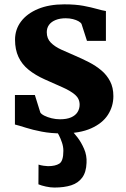

<svg xmlns="http://www.w3.org/2000/svg" viewBox="-20 -588 566 862"><path d="M259.5 11Q209 11 167.5 3Q126 -5 95.5 -14.8Q65 -24.5 47 -29V-161.5H136.5L161 -83Q165.5 -75.5 179.5 -68.5Q193.5 -61.5 212 -57Q230.5 -52.5 249.5 -52.5Q279.5 -52.5 299 -61Q318.5 -69.5 328 -84.5Q337.5 -99.5 337.5 -118Q337.5 -145 316.8 -162.8Q296 -180.5 260.8 -196Q225.5 -211.5 181 -231.5Q138.5 -250.5 108.5 -274.8Q78.5 -299 63 -332.2Q47.5 -365.5 47.5 -409.5Q47.5 -455.5 74.2 -491.2Q101 -527 150.8 -547.8Q200.5 -568.5 268.5 -568.5Q319 -568.5 354.8 -561.8Q390.5 -555 414.8 -548Q439 -541 455.5 -538.5V-404.5H370.5L346 -480.5Q342.5 -487 332.2 -492.8Q322 -498.5 307.5 -502.2Q293 -506 275 -506Q249 -506 229.8 -498.2Q210.5 -490.5 200.2 -476.5Q190 -462.5 190 -443.5Q190 -415 208 -396.8Q226 -378.5 255.2 -365.2Q284.5 -352 317 -338Q348.5 -324.5 379.2 -308.8Q410 -293 434.8 -272.2Q459.5 -251.5 474.2 -223.2Q489 -195 489 -156.5Q489 -110.5 464.5 -72.5Q440 -34.5 389.2 -11.8Q338.5 11 259.5 11ZM224 254Q206.5 254 186 249.5Q165.5 245 152.5 239.5L153 151Q163.5 154.5 176.2 156.2Q189 158 195.5 158Q228.5 158 246.5 146.5Q264.5 135 264.5 89Q264.5 70.5 258.2 52Q252 33.5 244.5 19Q237 4.5 231.5 -2.5L280 -6.5L300 -2.5Q311 7 327.8 28.8Q344.5 50.5 357.5 80.2Q370.5 110 368.5 143.5Q367 185 349.2 209.2Q331.5 233.5 300 243.8Q268.5 254 224 254Z"/></svg>

Font: Merriweather ExtraBold
Style: Regular
Weight: 800
Version: Version 2.100